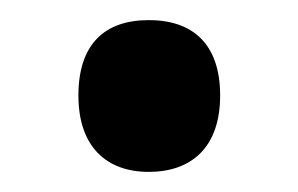

<svg xmlns="http://www.w3.org/2000/svg" viewBox="-20 -513 296 191"><path d="M58 -418C58 -367 86 -342 128 -342C170 -342 199 -366 199 -418C199 -470 171 -493 128 -493C84 -493 58 -469 58 -418Z"/></svg>

Font: Noto Sans Malayalam UI Condensed SemiBold
Style: Regular
Weight: 600
Width: 3
Designer: Jelle Bosma - Monotype Design Team
Foundry: Monotype Imaging Inc.
Version: Version 2.104